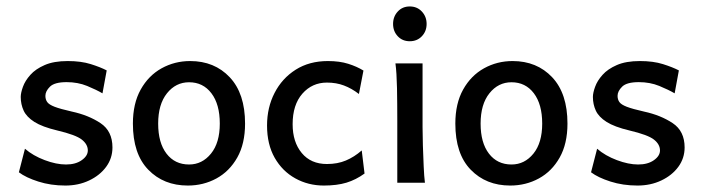

<svg xmlns="http://www.w3.org/2000/svg" viewBox="-20 -572 2193 601"><path d="M184.6 8.8Q138.7 8.8 99.9 -3.7Q61 -16.1 39.1 -32.7L58.1 -106.4Q83.5 -84.5 119.9 -70.8Q156.2 -57.1 186.5 -57.1Q216.8 -57.1 235.8 -70.6Q254.9 -84 254.9 -101.1Q254.9 -120.1 236.1 -135Q217.3 -149.9 159.2 -163.6Q112.3 -174.8 87.6 -190.4Q63 -206.1 54 -225.8Q44.9 -245.6 44.9 -268.6Q44.9 -281.2 51.8 -300.3Q58.6 -319.3 75 -337.6Q91.3 -356 119.9 -368.4Q148.4 -380.9 191.9 -380.9Q233.9 -380.9 264.2 -371.3Q294.4 -361.8 314 -351.6L300.8 -279.8Q281.7 -291 252.7 -303Q223.6 -314.9 188.5 -314.9Q150.9 -314.9 136.5 -300.8Q122.1 -286.6 122.1 -272Q122.1 -260.7 127.7 -252.7Q133.3 -244.6 150.9 -237.8Q168.5 -231 205.1 -222.7Q257.3 -211.4 294.7 -186.5Q332 -161.6 332 -110.4Q332 -76.7 312.3 -49.8Q292.5 -22.9 259 -7.1Q225.6 8.8 184.6 8.8Z M567.9 8.8Q492.2 8.8 444.1 -40.8Q396 -90.3 396 -185.1Q396 -248 420.4 -291.7Q444.8 -335.4 485.8 -358.2Q526.9 -380.9 575.2 -380.9Q651.4 -380.9 699.2 -330.1Q747.1 -279.3 747.1 -185.1Q747.1 -122.1 722.7 -78.9Q698.2 -35.6 657.5 -13.4Q616.7 8.8 567.9 8.8ZM571.8 -57.1Q612.8 -57.1 640.4 -91.1Q668 -125 668 -185.1Q668 -245.6 641.8 -280Q615.7 -314.5 571.8 -314.5Q530.3 -314.5 502.7 -280Q475.1 -245.6 475.1 -185.1Q475.1 -125 501.2 -91.1Q527.3 -57.1 571.8 -57.1Z M993.7 8.8Q944.8 8.8 904.3 -13.7Q863.8 -36.1 839.8 -78.1Q815.9 -120.1 815.9 -179.2Q815.9 -235.4 839.4 -281Q862.8 -326.7 905.5 -353.8Q948.2 -380.9 1006.3 -380.9Q1043 -380.9 1070.1 -372.3Q1097.2 -363.8 1117.7 -351.1L1103.5 -277.8Q1080.6 -295.4 1056.6 -304.4Q1032.7 -313.5 1003.4 -313.5Q957 -313.5 926.5 -278.8Q896 -244.1 896 -183.1Q896 -127.4 924.6 -93Q953.1 -58.6 1003.4 -58.6Q1036.6 -58.6 1062.7 -69.6Q1088.9 -80.6 1112.3 -101.1L1121.1 -28.8Q1094.2 -9.3 1064.5 -0.2Q1034.7 8.8 993.7 8.8Z M1223.6 0Q1223.6 0 1223.6 -19.8Q1223.6 -39.6 1223.6 -70.3Q1223.6 -101.1 1223.6 -134.3Q1223.6 -167.5 1223.6 -193.8Q1223.6 -247.6 1222.7 -296.1Q1221.7 -344.7 1217.8 -373.5H1302.7V-173.8Q1302.7 -150.4 1303.7 -116.9Q1304.7 -83.5 1306.2 -51.5Q1307.6 -19.5 1310.1 0ZM1262.7 -442.9Q1239.7 -442.9 1225.1 -458.5Q1210.4 -474.1 1210.4 -497.1Q1210.4 -520 1225.1 -535.9Q1239.7 -551.8 1262.7 -551.8Q1285.6 -551.8 1300.5 -535.9Q1315.4 -520 1315.4 -497.1Q1315.4 -474.1 1300.5 -458.5Q1285.6 -442.9 1262.7 -442.9Z M1577.1 8.8Q1501.5 8.8 1453.4 -40.8Q1405.3 -90.3 1405.3 -185.1Q1405.3 -248 1429.7 -291.7Q1454.1 -335.4 1495.1 -358.2Q1536.1 -380.9 1584.5 -380.9Q1660.6 -380.9 1708.5 -330.1Q1756.3 -279.3 1756.3 -185.1Q1756.3 -122.1 1731.9 -78.9Q1707.5 -35.6 1666.7 -13.4Q1626 8.8 1577.1 8.8ZM1581.1 -57.1Q1622.1 -57.1 1649.7 -91.1Q1677.2 -125 1677.2 -185.1Q1677.2 -245.6 1651.1 -280Q1625 -314.5 1581.1 -314.5Q1539.6 -314.5 1512 -280Q1484.4 -245.6 1484.4 -185.1Q1484.4 -125 1510.5 -91.1Q1536.6 -57.1 1581.1 -57.1Z M1975.6 8.8Q1929.7 8.8 1890.9 -3.7Q1852.1 -16.1 1830.1 -32.7L1849.1 -106.4Q1874.5 -84.5 1910.9 -70.8Q1947.3 -57.1 1977.5 -57.1Q2007.8 -57.1 2026.9 -70.6Q2045.9 -84 2045.9 -101.1Q2045.9 -120.1 2027.1 -135Q2008.3 -149.9 1950.2 -163.6Q1903.3 -174.8 1878.7 -190.4Q1854 -206.1 1845 -225.8Q1835.9 -245.6 1835.9 -268.6Q1835.9 -281.2 1842.8 -300.3Q1849.6 -319.3 1866 -337.6Q1882.3 -356 1910.9 -368.4Q1939.5 -380.9 1982.9 -380.9Q2024.9 -380.9 2055.2 -371.3Q2085.4 -361.8 2105 -351.6L2091.8 -279.8Q2072.8 -291 2043.7 -303Q2014.6 -314.9 1979.5 -314.9Q1941.9 -314.9 1927.5 -300.8Q1913.1 -286.6 1913.1 -272Q1913.1 -260.7 1918.7 -252.7Q1924.3 -244.6 1941.9 -237.8Q1959.5 -231 1996.1 -222.7Q2048.3 -211.4 2085.7 -186.5Q2123 -161.6 2123 -110.4Q2123 -76.7 2103.3 -49.8Q2083.5 -22.9 2050 -7.1Q2016.6 8.8 1975.6 8.8Z"/></svg>

Font: Harmattan Medium
Style: Regular
Weight: 500
Designer: George W. Nuss III and SIL International
Foundry: SIL International
Version: Version 4.000